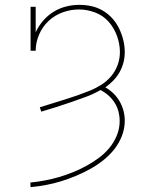

<svg xmlns="http://www.w3.org/2000/svg" viewBox="-20 -548 640 791"><path d="M106 223 105 204Q135 201 164.5 195.5Q194 190 223 181.5Q252 173 280.5 161.5Q309 150 335.5 135.5Q362 121 386.5 103Q411 85 430.5 61.5Q450 38 461.5 9.5Q473 -19 473 -49Q473 -69 468 -88.5Q463 -108 452.5 -124.5Q442 -141 427 -154.5Q412 -168 394 -177Q366 -161 335.5 -149.5Q305 -138 274 -127.5Q243 -117 212 -107Q181 -97 150 -88L144 -106Q170 -114 195.5 -122Q221 -130 247 -138Q273 -146 298.5 -155Q324 -164 349 -174Q374 -184 397 -198.5Q420 -213 437.5 -233.5Q455 -254 464.5 -280Q474 -306 474 -333Q474 -367 462 -400Q450 -433 427.5 -458.5Q405 -484 372 -496.5Q339 -509 305 -509Q271 -509 238 -497Q205 -485 180 -461.5Q155 -438 141 -405.5Q127 -373 127 -339H106V-520H127V-415Q139 -441 157.5 -462.5Q176 -484 200 -499Q224 -514 251.5 -521Q279 -528 307 -528Q333 -528 357.5 -522.5Q382 -517 404 -504Q426 -491 443 -472Q460 -453 471 -430Q482 -407 488 -382.5Q494 -358 494 -333Q494 -311 488.5 -290Q483 -269 472.5 -250.5Q462 -232 447 -216.5Q432 -201 414 -188Q432 -178 447 -163.5Q462 -149 472.5 -131Q483 -113 488.5 -92.5Q494 -72 494 -51Q494 -18 482 12.5Q470 43 450 68Q430 93 404.5 113Q379 133 351 148.5Q323 164 293 176.5Q263 189 232.5 198.5Q202 208 170 214Q138 220 106 223Z"/></svg>

Font: Iosevka Etoile Thin
Style: Regular
Weight: 100
Designer: Belleve Invis
Foundry: Belleve Invis
Version: Version 22.1.2; ttfautohint (v1.8.4)